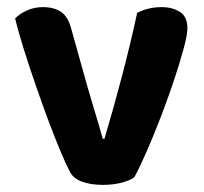

<svg xmlns="http://www.w3.org/2000/svg" viewBox="-20 -510 573 539"><path d="M433.9 -490Q464.6 -490 485.4 -476.4Q506.1 -462.9 506.1 -430.7Q506.1 -413.1 495.9 -374.8Q485.6 -336.6 469.2 -286.9Q452.7 -237.3 432.7 -185.1Q412.7 -132.9 392.9 -87.3Q373 -41.8 357.1 -12.4Q346 -3.8 322.1 2.6Q298.2 9 269 9Q235.3 9 210.5 0.1Q185.7 -8.8 176.2 -27.9Q165.2 -48.7 149.2 -86.8Q133.2 -124.9 115.1 -173.5Q97 -222.2 79.2 -273.9Q61.3 -325.6 46.2 -373.8Q31.1 -421.9 22.4 -458.1Q34.7 -471.2 55.5 -480.6Q76.2 -490 100.4 -490Q131.3 -490 151.2 -476.8Q171 -463.6 180.3 -428.2L224.8 -269Q232.8 -241.4 241.3 -213.1Q249.7 -184.8 257 -160.7Q264.3 -136.6 268.5 -120.4H273.3Q297.3 -200.9 321.7 -293.3Q346 -385.7 365 -473.6Q395.4 -490 433.9 -490Z"/></svg>

Font: Baloo Bhaijaan 2
Style: Regular
Weight: 400
Designer: Sanskriti Dholi, Noopur Datye and Ek Type
Foundry: Ek Type
Version: Version 1.701